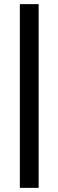

<svg xmlns="http://www.w3.org/2000/svg" viewBox="-20 -715 283 929"><path d="M167 194H76V-695H167Z"/></svg>

Font: Hind Jalandhar Medium
Style: Regular
Weight: 500
Designer: Namrata Goyal
Foundry: Indian Type Foundry
Version: Version 0.702;PS 1.0;hotconv 1.0.81;makeotf.lib2.5.63406